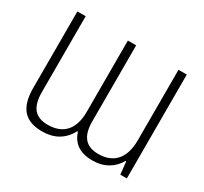

<svg xmlns="http://www.w3.org/2000/svg" viewBox="-147 -923 1215 1143"><g transform="rotate(30 461.0 -352.0)"><path d="M256 10C338 10 400 -24 438 -96H442C465 -27 514 10 603 10C684 10 741 -27 776 -87H780L789 0H834V-714H777V-230C777 -98 711 -41 614 -41C530 -41 486 -86 486 -191V-714H429V-224C429 -96 364 -41 266 -41C182 -41 139 -85 139 -193V-714H82V-190C82 -48 141 10 256 10Z"/></g></svg>

Font: Noto Sans SemiCondensed Light
Style: Regular
Weight: 300
Width: 4
Designer: Monotype Design Team
Foundry: Monotype Imaging Inc.
Version: Version 2.013